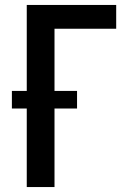

<svg xmlns="http://www.w3.org/2000/svg" viewBox="-20 -755 540 775"><path d="M88 0V-317H28V-388H88V-735H449V-639H200V-388H291V-317H200V0Z"/></svg>

Font: Iosevka Term
Style: Bold
Weight: 700
Monospace: yes
Designer: Belleve Invis
Foundry: Belleve Invis
Version: Version 30.0.1